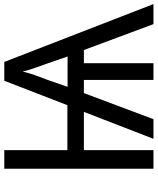

<svg xmlns="http://www.w3.org/2000/svg" viewBox="62 -816 754 919"><g transform="rotate(-90 439.5 -357.0)"><path d="M602 -714H512L395 -412H180V-714H91V0H180V-333H363L234 0H328L453 -333H516V0H596V-333H659L783 0H879ZM556 -626C565 -586 581 -548 595 -507L628 -411H483L514 -501C532 -548 547 -586 556 -626Z"/></g></svg>

Font: Noto Sans Thai
Style: Regular
Weight: 400
Designer: Monotype Design Team
Foundry: Monotype Imaging Inc.
Version: Version 1.901